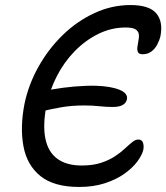

<svg xmlns="http://www.w3.org/2000/svg" viewBox="-20 -731 659 761"><path d="M294 10Q194 10 140.5 -33Q87 -76 73 -151Q59 -226 77 -319Q93 -396 132.5 -466.5Q172 -537 228.5 -592Q285 -647 354 -679Q423 -711 497 -711Q571 -711 599 -678.5Q627 -646 616 -588Q612 -571 603 -554Q594 -537 579.5 -526.5Q565 -516 546 -516Q531 -516 527 -524Q523 -532 524.5 -544.5Q526 -557 529 -572Q532 -585 530 -596.5Q528 -608 516.5 -615Q505 -622 478 -622Q421 -622 369.5 -596.5Q318 -571 276 -528Q234 -485 205.5 -429.5Q177 -374 164 -313Q149 -234 160 -181Q171 -128 207.5 -101.5Q244 -75 304 -75Q348 -75 380 -85.5Q412 -96 435.5 -111.5Q459 -127 475.5 -142.5Q492 -158 504.5 -168Q517 -178 528 -178Q542 -178 546.5 -166Q551 -154 548 -137Q543 -116 524 -90.5Q505 -65 472.5 -42Q440 -19 395 -4.5Q350 10 294 10ZM99 -284 110 -359Q144 -369 186.5 -376.5Q229 -384 274.5 -388Q320 -392 362 -391Q420 -389 454 -375Q488 -361 483 -337Q480 -323 466.5 -315Q453 -307 426 -307Q401 -307 373.5 -310Q346 -313 316 -313Q264 -313 224 -306Q184 -299 153 -291.5Q122 -284 99 -284Z"/></svg>

Font: Shantell Sans
Style: Italic
Weight: 400
Italic angle: -11°
Designer: Stephen Nixon, Anya Danilova, Shantell Martin
Foundry: Arrow Type
Version: Version 1.011;[c5ecc13dd]